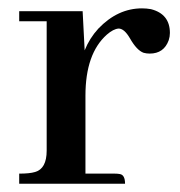

<svg xmlns="http://www.w3.org/2000/svg" viewBox="-20 -444 436 464"><path d="M257.8 -24.4H186.5V-212.9Q186.5 -314.5 238.3 -360.4Q253.9 -374 266.6 -375Q280.3 -375 293.9 -351.6Q310.5 -322.3 327.1 -316.4Q334 -314.5 341.8 -314.5Q376 -314.5 387.7 -346.7Q390.6 -355.5 390.6 -364.3Q390.6 -410.2 344.7 -421.9Q334 -423.8 323.2 -423.8Q264.6 -423.8 217.8 -375Q196.3 -351.6 184.6 -322.3L179.7 -417H26.4V-392.6H92.8V-80.1Q92.8 -36.1 64.5 -28.3Q51.8 -24.4 26.4 -24.4V0H282.2Q282.2 -21.5 269.5 -23.4Q264.6 -24.4 257.8 -24.4Z"/></svg>

Font: Abhaya Libre SemiBold
Style: Regular
Weight: 600
Designer: Pushpananda Ekanayake, Sol Matas, Pathum Egodawatta
Foundry: Mooniak
Version: Version 1.050 ; ttfautohint (v1.6)